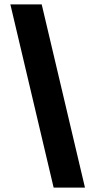

<svg xmlns="http://www.w3.org/2000/svg" viewBox="-20 -750 417 870"><path d="M223 100 27 -730H169L365 100Z"/></svg>

Font: MuseoModerno Thin ExtraBold
Style: Italic
Weight: 800
Italic angle: -9°
Version: Version 1.003